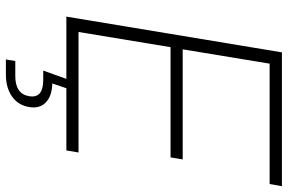

<svg xmlns="http://www.w3.org/2000/svg" viewBox="-182 -586 972 648"><g transform="rotate(90 304.0 -262.0)"><path d="M36.1 0 156.7 -727.5H608.4L601.1 -686H194.8L146.5 -392.6H518.1L511.2 -351.6H139.2L87.9 -41H494.6L487.8 0ZM180.7 204.1 186 172.4H236.8Q296.9 172.4 304.7 125.5Q312.5 78.1 250 78.1H218.3L251 -13.7H277.3L277.8 0L261.7 47.4Q304.7 48.8 325.9 69.6Q347.2 90.3 341.3 125.5Q335 163.1 305.4 183.6Q275.9 204.1 231.9 204.1Z"/></g></svg>

Font: Inter Display ExtraLight
Style: Italic
Weight: 200
Italic angle: -9.39999°
Designer: Rasmus Andersson
Foundry: rsms
Version: Version 4.000;git-a52131595